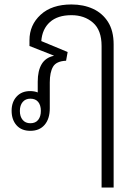

<svg xmlns="http://www.w3.org/2000/svg" viewBox="-20 -580 611 860"><path d="M435 260V-374Q435 -445 396.5 -478.5Q358 -512 300 -512Q238 -512 203.5 -481Q169 -450 165 -396L283 -347L276 -308Q232 -306 217.5 -281Q203 -256 203 -211V-95Q203 -48 180 -21Q157 6 116 6Q76 6 54 -19Q32 -44 32 -84Q32 -123 54.5 -147.5Q77 -172 115 -172Q134 -172 149 -166V-214Q149 -263 166.5 -292.5Q184 -322 221 -330V-331L112 -374V-400Q112 -468 162 -514Q212 -560 300 -560Q354 -560 396.5 -540.5Q439 -521 464 -481.5Q489 -442 489 -381V260ZM116 -28Q139 -28 151 -43Q163 -58 163 -83Q163 -109 151 -123.5Q139 -138 116 -138Q94 -138 81.5 -123Q69 -108 69 -83Q69 -58 81.5 -43Q94 -28 116 -28Z"/></svg>

Font: Noto Sans Thai Looped SemiCondensed Light
Style: Regular
Weight: 300
Width: 4
Designer: Sasikarn Vongin, Ben Mitchell
Foundry: The Fontpad Ltd
Version: Version 1.001; ttfautohint (v1.8.4.7-5d5b)